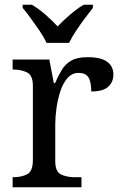

<svg xmlns="http://www.w3.org/2000/svg" viewBox="-20 -786 511 806"><path d="M33 0V-42H36Q70 -42 94 -54.5Q118 -67 118 -114V-426Q118 -470 93.5 -482Q69 -494 36 -494H33V-536H187L206 -437H211Q224 -467 239 -492Q254 -517 279 -531.5Q304 -546 348 -546Q403 -546 429.5 -527Q456 -508 456 -473Q456 -442 434.5 -422Q413 -402 363 -402Q363 -443 351 -461.5Q339 -480 310 -480Q282 -480 263 -458Q244 -436 233 -402Q222 -368 217 -331.5Q212 -295 212 -266V-109Q212 -65 236.5 -53.5Q261 -42 294 -42H322V0ZM175 -606Q165 -629 147 -655.5Q129 -682 110 -708Q91 -734 75 -753V-766H114Q143 -749 171.5 -724Q200 -699 222 -675Q237 -691 255 -707.5Q273 -724 292.5 -739.5Q312 -755 331 -766H370V-753Q355 -734 335.5 -708Q316 -682 298.5 -655.5Q281 -629 270 -606Z"/></svg>

Font: Noto Serif Test
Style: Regular
Weight: 400
Version: Version 1.000